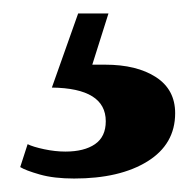

<svg xmlns="http://www.w3.org/2000/svg" viewBox="-20 -30 290 285"><path d="M90 235Q60 235 39 229Q18 223 10 218L21 184Q29 188 45.5 191.5Q62 195 77 195Q105 195 121 184Q137 173 137 150Q137 101 57 100L96 -10H141L117 66H136Q183 66 211.5 84.5Q240 103 240 138Q240 184 199 209.5Q158 235 90 235Z"/></svg>

Font: Libre Bodoni
Style: Bold
Weight: 700
Designer: Pablo Impallari, Rodrigo Fuenzalida
Foundry: Impallari Type
Version: Version 2.005;gftools[0.9.23]